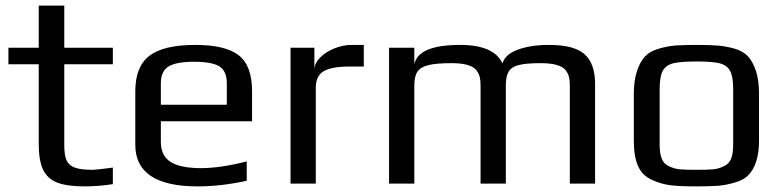

<svg xmlns="http://www.w3.org/2000/svg" viewBox="-20 -654 2786 684"><path d="M118 -141V-425H10V-484H118V-634H209V-484H382V-425H209V-136Q209 -100 217.5 -82Q226 -64 247.5 -56.5Q269 -49 310 -49Q323 -49 382 -57V2Q331 10 281 10Q219 10 184 -3.5Q149 -17 133.5 -49.5Q118 -82 118 -141Z M462 -138V-329Q462 -417 512.5 -455.5Q563 -494 676 -494Q783 -494 830.5 -457Q878 -420 878 -329V-222H553V-149Q553 -99 588 -77Q623 -55 696 -55Q765 -55 859 -79V-10Q767 10 684 10Q462 10 462 -138ZM788 -281V-357Q788 -401 761.5 -417.5Q735 -434 671 -434Q609 -434 581 -417.5Q553 -401 553 -357V-281Z M1015 -484H1100V-405Q1100 -428 1120 -448.5Q1140 -469 1171 -481.5Q1202 -494 1232 -494H1276V-417H1226Q1162 -417 1133.5 -400.5Q1105 -384 1105 -341V0H1015Z M1366 -484H1456V-425Q1470 -494 1619 -494Q1740 -494 1770 -428Q1779 -460 1824.5 -477Q1870 -494 1936 -494Q2026 -494 2063 -460.5Q2100 -427 2100 -355V0H2010V-349Q2010 -368 2007 -380Q2004 -392 1995 -404Q1975 -429 1906 -429Q1853 -429 1827 -422Q1801 -415 1791.5 -398Q1782 -381 1782 -349V0H1692V-349Q1692 -368 1689 -380Q1686 -392 1677 -404Q1657 -429 1589 -429Q1534 -429 1506 -422Q1478 -415 1467 -398.5Q1456 -382 1456 -349V0H1366Z M2301 -14Q2268 -29 2253 -62.5Q2238 -96 2238 -153V-321Q2238 -366 2249 -400Q2260 -434 2278 -453Q2293 -470 2323.5 -479.5Q2354 -489 2386 -492Q2422 -494 2461 -494Q2513 -494 2539.5 -491.5Q2566 -489 2596 -481Q2627 -472 2644 -454Q2661 -436 2673 -402Q2684 -367 2684 -321V-153Q2684 -68 2645 -29Q2629 -13 2599 -4Q2569 5 2537 8Q2499 10 2461 10Q2397 10 2365 5.5Q2333 1 2301 -14ZM2559 -62Q2577 -70 2584.5 -88.5Q2592 -107 2592 -140V-336Q2592 -381 2581 -401.5Q2570 -422 2543.5 -428.5Q2517 -435 2461 -435Q2405 -435 2378.5 -428.5Q2352 -422 2341 -401.5Q2330 -381 2330 -336V-140Q2330 -107 2337.5 -88.5Q2345 -70 2363 -62Q2381 -53 2400 -51Q2419 -49 2461 -49Q2503 -49 2522 -51Q2541 -53 2559 -62Z"/></svg>

Font: Play
Style: Regular
Weight: 400
Designer: Jonas Hecksher (Cyrillic expansion: Cyreal)
Foundry: Jonas Hecksher, Playtype, e-types AS
Version: Version 2.101; ttfautohint (v1.5.65-e2d9)